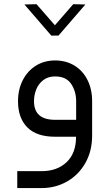

<svg xmlns="http://www.w3.org/2000/svg" viewBox="-20 -668 539 938"><path d="M249.1 -82.7Q146.1 -82.7 146.1 -173.3Q146.1 -204.5 157.6 -232.3Q169.1 -260.1 192.3 -277.3Q215.5 -294.6 249.1 -294.6Q303.3 -294.6 327.7 -258Q352 -221.5 352 -173.3V-82.7ZM430.1 -173.3Q430.1 -232.1 407.4 -277.3Q384.7 -322.6 343.5 -347.7Q302.4 -372.7 249.1 -372.7Q196.7 -372.7 155.6 -347.2Q114.4 -321.7 91.2 -276.2Q68 -230.7 68 -173.3Q68 -91.5 113.5 -45.7Q159 0 249.1 0H351.6Q351.6 80.4 305.4 124.3Q259.2 168.2 182.4 168.2H64.3V250.9H182.4Q250.9 250.9 307.4 218.8Q364 186.6 397.1 128.2Q430.1 69.9 430.1 -6ZM397.1 -646.1 337.8 -647.5 248.2 -544.6 158.5 -647.5 99.3 -646.1 230.7 -494H265.6Z"/></svg>

Font: Arad
Style: Regular
Weight: 400
Designer: Mohammad Darvishi
Version: Version 1.010;September 21, 2024;FontCreator 15.0.0.2992 64-